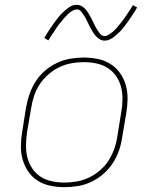

<svg xmlns="http://www.w3.org/2000/svg" viewBox="-20 -766 640 794"><path d="M246 8Q216 8 187.5 2Q159 -4 135.5 -19Q112 -34 96.5 -57Q81 -80 73.5 -107Q66 -134 66.5 -164Q67 -194 72 -223L88 -323Q93 -351 102.5 -378Q112 -405 128 -430Q144 -455 167 -474.5Q190 -494 217 -506.5Q244 -519 272 -523.5Q300 -528 327 -528Q357 -528 385.5 -522Q414 -516 437.5 -501Q461 -486 477 -463Q493 -440 500.5 -413Q508 -386 507.5 -356Q507 -326 502 -297L485 -197Q481 -169 471.5 -142Q462 -115 445.5 -90Q429 -65 406 -45.5Q383 -26 356.5 -13.5Q330 -1 301.5 3.5Q273 8 246 8ZM247 -11Q272 -11 297.5 -15.5Q323 -20 347.5 -31.5Q372 -43 393 -61Q414 -79 428.5 -101.5Q443 -124 452 -149Q461 -174 465 -200L481 -300Q486 -326 486.5 -353Q487 -380 481 -404.5Q475 -429 461 -450Q447 -471 426 -484.5Q405 -498 379.5 -503.5Q354 -509 327 -509Q302 -509 276 -504.5Q250 -500 226 -488.5Q202 -477 181 -459Q160 -441 145 -418.5Q130 -396 121.5 -371Q113 -346 109 -320L92 -220Q88 -194 87.5 -167Q87 -140 93 -115.5Q99 -91 113 -70Q127 -49 147.5 -35.5Q168 -22 194 -16.5Q220 -11 247 -11ZM413 -598Q401 -598 391 -604.5Q381 -611 374 -619.5Q367 -628 361.5 -637.5Q356 -647 350.5 -657.5Q345 -668 340 -679Q335 -690 329 -699.5Q323 -709 316 -718Q309 -727 297 -727Q292 -727 289.5 -726Q287 -725 282.5 -723Q278 -721 273 -717.5Q268 -714 262 -708.5Q256 -703 253 -699.5Q250 -696 247 -693Q244 -690 241.5 -686.5Q239 -683 236 -679.5Q233 -676 229.5 -672Q226 -668 223 -664Q220 -660 216.5 -655Q213 -650 210 -645Q207 -640 203 -634.5Q199 -629 195.5 -623.5Q192 -618 188 -612Q184 -606 180 -599L163 -609Q170 -621 176.5 -631Q183 -641 189 -650Q195 -659 201 -667.5Q207 -676 212.5 -683Q218 -690 223 -696.5Q228 -703 233.5 -708.5Q239 -714 248 -722Q257 -730 265 -735.5Q273 -741 280.5 -743.5Q288 -746 297 -746Q309 -746 319 -740Q329 -734 336 -725Q343 -716 348.5 -706.5Q354 -697 359.5 -686.5Q365 -676 370 -665Q375 -654 381 -644.5Q387 -635 394 -626Q401 -617 413 -617Q418 -617 420.5 -618Q423 -619 427.5 -621.5Q432 -624 437 -627.5Q442 -631 448 -636Q454 -641 457 -644.5Q460 -648 463 -651Q466 -654 468.5 -657.5Q471 -661 474 -664.5Q477 -668 480.5 -672Q484 -676 487 -680.5Q490 -685 493.5 -689.5Q497 -694 500 -699Q503 -704 507 -709.5Q511 -715 514.5 -720.5Q518 -726 522 -732Q526 -738 530 -745L547 -735Q541 -724 534 -713.5Q527 -703 521 -694Q515 -685 509 -676.5Q503 -668 497.5 -661Q492 -654 487 -647.5Q482 -641 476.5 -636Q471 -631 462 -622.5Q453 -614 445 -609Q437 -604 429.5 -601Q422 -598 413 -598Z"/></svg>

Font: Iosevka Aile Thin
Style: Italic
Weight: 100
Italic angle: -9°
Designer: Belleve Invis
Foundry: Belleve Invis
Version: Version 31.1.0; ttfautohint (v1.8.4)